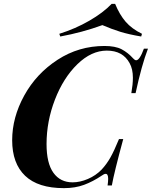

<svg xmlns="http://www.w3.org/2000/svg" viewBox="-20 -960 786 994"><path d="M682 -478H660Q668 -524 668 -557Q668 -603 651 -633Q616 -698 533 -698Q453 -698 380.5 -627.5Q308 -557 264.5 -444.5Q221 -332 221 -214Q221 -115 256.5 -65.5Q292 -16 356 -16Q394 -16 435 -33.5Q476 -51 506 -82Q532 -110 551.5 -144.5Q571 -179 596 -240H618Q571 -67 559 0H537Q540 -21 540 -34Q540 -60 527 -60Q519 -60 507 -51Q461 -20 415 -3Q369 14 311 14Q177 14 110 -50Q43 -114 43 -234Q43 -352 105.5 -465.5Q168 -579 278 -650.5Q388 -722 521 -722Q577 -722 609.5 -705Q642 -688 670 -657Q678 -648 685 -648Q703 -648 725 -708H746Q713 -622 682 -478ZM292 -771 287 -785Q370 -811 442 -852.5Q514 -894 558 -940H576Q599 -884 630.5 -847.5Q662 -811 715 -785L711 -771Q646 -782 602.5 -795.5Q559 -809 510 -830Q406 -792 292 -771Z"/></svg>

Font: Playfair Display SC
Style: Bold Italic
Weight: 700
Italic angle: -14°
Designer: Claus Eggers Sørensen
Foundry: Claus Eggers Sørensen
Version: Version 1.200; ttfautohint (v1.6)